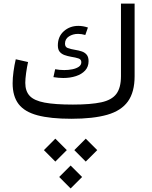

<svg xmlns="http://www.w3.org/2000/svg" viewBox="-20 -665 852 1075"><path d="M311.4 325.9 375.4 390.1 439.7 325.9 375.4 261.8ZM396.1 175.5 460.1 239.7 524.4 175.5 460.1 111.4ZM225.8 175.5 289.8 239.7 354.1 175.5 289.8 111.4ZM334.5 -228.3Q373.2 -228.3 405.4 -238.9Q437.5 -249.4 456.7 -270.2Q475.9 -291.1 475.9 -322.5Q475.9 -345.9 465.5 -358.5Q455.1 -371.2 438 -377Q420.8 -382.8 400.6 -385.9Q374.4 -390.2 359.2 -396.1Q343.9 -402.1 343.9 -420.4Q343.9 -446.9 366 -461.1Q388.1 -475.3 417.2 -475.3Q436.9 -475.3 457.6 -469.1L472.3 -510.9Q445.1 -520.1 418.6 -520.1Q371 -520.1 337.4 -490.3Q303.9 -460.5 303.9 -410.6Q303.9 -388 314 -375.4Q324.2 -362.9 341 -356.8Q357.9 -350.7 378.1 -347.1Q403.6 -343.2 419.5 -337.8Q435.3 -332.5 435.3 -317Q435.3 -300.6 420.9 -291Q406.5 -281.3 384.7 -277Q362.8 -272.7 340.1 -272.7Q327.4 -272.7 314.2 -273.9Q300.9 -275.1 288.8 -277.4L279.1 -233.1Q308.6 -228.3 334.5 -228.3ZM388.4 -79.5Q288.1 -79.5 229.8 -90.5Q171.5 -101.5 146.6 -127.9Q121.6 -154.3 121.6 -201.2Q121.6 -222.8 126.2 -256.5Q130.9 -290.1 137.1 -317.7L68.3 -333.2Q60.4 -300.3 55.6 -264.3Q50.7 -228.3 50.7 -199Q50.7 -126.1 84.1 -82.4Q117.5 -38.7 190 -19.4Q262.6 0 379.7 0Q502.1 0 580.4 -22.4Q658.7 -44.9 696.2 -97.1Q733.7 -149.3 733.7 -238.6V-644.7H657.3V-238.6Q657.3 -173.8 631.5 -139.3Q605.6 -104.8 546.8 -92.2Q488 -79.5 388.4 -79.5Z"/></svg>

Font: Estedad-FD VF
Style: Regular
Weight: 100
Designer: Amin Abedi
Version: Version 7.3